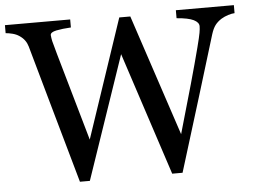

<svg xmlns="http://www.w3.org/2000/svg" viewBox="-52 -757 1093 829"><g transform="rotate(-5 494.0 -342.0)"><path d="M990.2 -658.2Q978 -657.7 961.9 -652.6Q945.8 -647.5 932.1 -639.2Q915 -628.4 904.5 -614.5Q894 -600.6 886.2 -575.7Q851.6 -462.9 805.7 -312.3Q759.8 -161.6 706.5 8.8H661.6L486.8 -524.4L304.7 8.8H261.7Q213.4 -162.1 161.6 -345.9Q109.9 -529.8 92.3 -592.3Q87.9 -607.4 79.3 -619.1Q70.8 -630.9 56.2 -640.6Q43.9 -648.9 27.6 -653.1Q11.2 -657.2 -2 -658.2V-692.9H280.8V-658.2Q243.7 -656.2 217.5 -650.9Q191.4 -645.5 191.4 -632.8Q191.4 -627.9 192.9 -619.9Q194.3 -611.8 195.3 -606.9Q206.5 -564 235.1 -465.1Q263.7 -366.2 319.8 -168.9L492.7 -683.1H540.5L714.8 -157.7Q750 -278.8 775.4 -369.4Q800.8 -460 817.4 -524.4Q829.1 -569.8 832 -586.7Q835 -603.5 835 -615.2Q835 -631.8 812.3 -643.1Q789.6 -654.3 738.8 -658.2V-692.9H990.2Z"/></g></svg>

Font: UniBurma_GGSerif
Style: Book
Weight: 400
Designer: Victor San Kho Lin (for Burmese only and related typography optimization with it)
Foundry: http://www.unimm.org
Version: 2.0